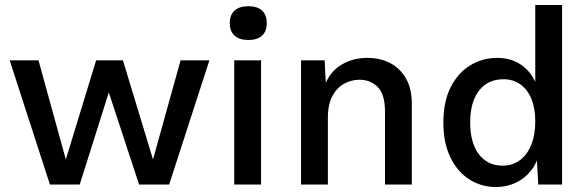

<svg xmlns="http://www.w3.org/2000/svg" viewBox="-20 -743 2364 773"><path d="M707 -500H823L661 0H540L418 -371L301 0H181L19 -500H135L245 -101L367 -500H475L596 -101Z M1031 -500V0H923V-500ZM980 -582Q944 -582 924.5 -599.5Q905 -617 905 -650Q905 -683 924.5 -700.5Q944 -718 980 -718Q1016 -718 1035 -700.5Q1054 -683 1054 -650Q1054 -617 1035 -599.5Q1016 -582 980 -582Z M1192 0V-500H1287L1294 -364L1280 -377Q1299 -445 1347 -477.5Q1395 -510 1459 -510Q1510 -510 1550 -489.5Q1590 -469 1614 -428Q1638 -387 1638 -325V0H1530V-293Q1530 -364 1500.5 -393Q1471 -422 1427 -422Q1396 -422 1366.5 -406.5Q1337 -391 1318.5 -357Q1300 -323 1300 -268V0Z M1977 10Q1917 10 1869 -21Q1821 -52 1793 -110Q1765 -168 1765 -249Q1765 -333 1794 -391Q1823 -449 1872.5 -479.5Q1922 -510 1982 -510Q2046 -510 2089.5 -473.5Q2133 -437 2147 -378L2135 -367V-723H2243V0H2147L2139 -142L2153 -140Q2146 -93 2120.5 -59.5Q2095 -26 2058 -8Q2021 10 1977 10ZM2004 -76Q2043 -76 2072.5 -97.5Q2102 -119 2118.5 -159Q2135 -199 2135 -255Q2135 -308 2119 -346Q2103 -384 2074 -404Q2045 -424 2007 -424Q1944 -424 1908.5 -378Q1873 -332 1873 -250Q1873 -168 1908 -122Q1943 -76 2004 -76Z"/></svg>

Font: Kantumruy Pro Medium
Style: Regular
Weight: 500
Designer: Sovichet Tep
Foundry: Sovichet Tep
Version: Version 1.002